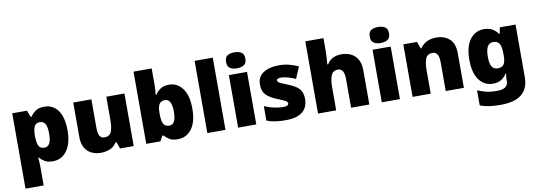

<svg xmlns="http://www.w3.org/2000/svg" viewBox="-70 -1263 5569 1990"><g transform="rotate(-10 2714.5 -268.0)"><path d="M404 -563Q496 -563 548 -489.5Q600 -416 600 -278Q600 -184 573.5 -119.5Q547 -55 501.5 -22.5Q456 10 398 10Q340 10 307.5 -11Q275 -32 257 -54H251Q253 -35 255 -13Q257 9 257 38V240H66V-553H221L248 -483H257Q277 -515 311.5 -539Q346 -563 404 -563ZM332 -413Q290 -413 274.5 -383Q259 -353 257 -294V-279Q257 -213 273 -178.5Q289 -144 333 -144Q369 -144 387.5 -175.5Q406 -207 406 -280Q406 -353 387 -383Q368 -413 332 -413Z M1247 -553V0H1103L1079 -69H1068Q1042 -27 997 -8.5Q952 10 901 10Q847 10 803 -11Q759 -32 733.5 -77Q708 -122 708 -193V-553H899V-251Q899 -197 914.5 -169Q930 -141 965 -141Q1019 -141 1037.5 -185Q1056 -229 1056 -311V-553Z M1570 -588Q1570 -559 1568 -532Q1566 -505 1563 -482H1570Q1591 -516 1626 -539.5Q1661 -563 1717 -563Q1803 -563 1858 -490Q1913 -417 1913 -278Q1913 -136 1857 -63Q1801 10 1711 10Q1653 10 1622 -10.5Q1591 -31 1570 -54H1558L1528 0H1379V-760H1570ZM1647 -413Q1607 -413 1588.5 -385Q1570 -357 1570 -298V-271Q1570 -207 1587.5 -175.5Q1605 -144 1649 -144Q1719 -144 1719 -280Q1719 -413 1647 -413Z M2213 0H2022V-760H2213Z M2442 -776Q2483 -776 2513.5 -759Q2544 -742 2544 -691Q2544 -642 2513.5 -624.5Q2483 -607 2442 -607Q2400 -607 2370.5 -624.5Q2341 -642 2341 -691Q2341 -742 2370.5 -759Q2400 -776 2442 -776ZM2537 -553V0H2346V-553Z M3081 -170Q3081 -118 3057.5 -77Q3034 -36 2982.5 -13Q2931 10 2847 10Q2788 10 2741.5 3.5Q2695 -3 2647 -21V-174Q2700 -150 2754 -139.5Q2808 -129 2839 -129Q2901 -129 2901 -157Q2901 -169 2891 -178Q2881 -187 2855.5 -198Q2830 -209 2783 -228Q2714 -257 2680 -294.5Q2646 -332 2646 -400Q2646 -481 2708.5 -522Q2771 -563 2874 -563Q2929 -563 2977 -551Q3025 -539 3077 -516L3025 -393Q2984 -412 2942 -423Q2900 -434 2875 -434Q2828 -434 2828 -411Q2828 -401 2836.5 -393Q2845 -385 2869 -375Q2893 -365 2939 -346Q2987 -327 3018.5 -304.5Q3050 -282 3065.5 -250.5Q3081 -219 3081 -170Z M3378 -652Q3378 -591 3375 -549Q3372 -507 3370 -485H3379Q3406 -528 3444 -545.5Q3482 -563 3531 -563Q3586 -563 3630 -542Q3674 -521 3700.5 -476.5Q3727 -432 3727 -360V0H3535V-302Q3535 -413 3469 -413Q3417 -413 3397.5 -369Q3378 -325 3378 -243V0H3187V-760H3378Z M3954 -776Q3995 -776 4025.5 -759Q4056 -742 4056 -691Q4056 -642 4025.5 -624.5Q3995 -607 3954 -607Q3912 -607 3882.5 -624.5Q3853 -642 3853 -691Q3853 -742 3882.5 -759Q3912 -776 3954 -776ZM4049 -553V0H3858V-553Z M4528 -563Q4614 -563 4668 -515Q4722 -467 4722 -360V0H4531V-302Q4531 -357 4515 -385Q4499 -413 4464 -413Q4410 -413 4391.5 -369Q4373 -325 4373 -242V0H4182V-553H4326L4352 -480H4359Q4385 -519 4427.5 -541Q4470 -563 4528 -563Z M5029 -563Q5087 -563 5122.5 -540.5Q5158 -518 5180 -485H5184L5198 -553H5363V1Q5363 118 5290.5 179Q5218 240 5068 240Q5001 240 4950 233Q4899 226 4852 208V49Q4902 70 4947 80.5Q4992 91 5057 91Q5172 91 5172 9V-1Q5172 -30 5178 -70H5172Q5153 -37 5118 -13.5Q5083 10 5026 10Q4938 10 4883 -63Q4828 -136 4828 -276Q4828 -416 4884 -489.5Q4940 -563 5029 -563ZM5101 -415Q5022 -415 5022 -273Q5022 -201 5042 -169.5Q5062 -138 5104 -138Q5151 -138 5169 -167.5Q5187 -197 5187 -256V-279Q5187 -344 5169.5 -379.5Q5152 -415 5101 -415Z"/></g></svg>

Font: Noto Sans Bengali UI Black
Style: Regular
Weight: 900
Designer: Jelle Bosma - Monotype Design Team
Foundry: Monotype Imaging Inc.
Version: Version 2.003; ttfautohint (v1.8.4.7-5d5b)